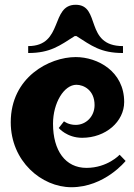

<svg xmlns="http://www.w3.org/2000/svg" viewBox="-20 -765 561 804"><path d="M495 -572C332 -572 404 -745 297 -745C190 -745 247 -572 98 -572V-543C191 -543 230 -574 293 -614H300C363 -574 401 -543 495 -543ZM25 -253C25 -90 154 19 279 19C418 19 506 -91 506 -91L481 -117C481 -117 430 -62 342 -62C254 -62 202 -134 202 -247C202 -334 248 -410 300 -410C330 -410 376 -388 376 -325C376 -277 340 -242 297 -242C266 -242 248 -257 248 -257L226 -229C226 -229 260 -188 324 -188C423 -188 500 -256 500 -338C500 -466 389 -526 297 -526C187 -526 25 -442 25 -253Z"/></svg>

Font: Ouroboros
Style: Regular
Weight: 400
Designer: Ariel Martín Pérez
Foundry: Velvetyne Type Foundry
Version: Version 2.001;hotconv 1.0.109;makeotfexe 2.5.65596